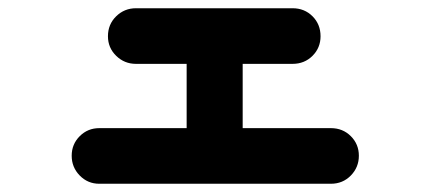

<svg xmlns="http://www.w3.org/2000/svg" viewBox="-20 -479 1040 466"><path d="M221 -33Q193 -33 173.5 -53Q154 -73 154 -101Q154 -129 173.5 -148.5Q193 -168 221 -168H433V-324H310Q282 -324 262 -343.5Q242 -363 242 -391Q242 -420 262 -439.5Q282 -459 310 -459H690Q719 -459 738.5 -439.5Q758 -420 758 -391Q758 -363 738.5 -343.5Q719 -324 690 -324H569V-168H783Q812 -168 831.5 -148.5Q851 -129 851 -101Q851 -73 831.5 -53Q812 -33 783 -33Z"/></svg>

Font: Zen Maru Gothic Black
Style: Regular
Weight: 900
Designer: Yoshimichi Ohira
Foundry: Positype
Version: Version 1.001